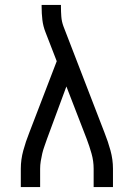

<svg xmlns="http://www.w3.org/2000/svg" viewBox="-20 -755 540 775"><path d="M64 0V-74Q64 -111 74 -147.5Q84 -184 98 -219L209 -508L164 -624Q154 -649 151 -675Q148 -701 148 -728V-735H226V-728Q226 -708 227.5 -688Q229 -668 236 -649L402 -219Q416 -184 426 -147.5Q436 -111 436 -74V0H358V-74Q358 -105 349.5 -135Q341 -165 330 -194L248 -406L170 -195Q165 -180 159.5 -165Q154 -150 150.5 -135Q147 -120 144.5 -104.5Q142 -89 142 -74V0Z"/></svg>

Font: Iosevka Curly
Style: Regular
Weight: 400
Monospace: yes
Designer: Belleve Invis
Foundry: Belleve Invis
Version: Version 22.1.2; ttfautohint (v1.8.4)